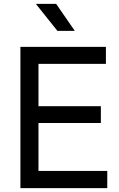

<svg xmlns="http://www.w3.org/2000/svg" viewBox="-20 -968 610 988"><path d="M85 0V-727H525V-639.5H137.5L178 -684V-394.5L137.5 -421.5H499V-335H152L178 -364.5V-41.5L137.5 -88.5H532V0ZM275.5 -809 164.5 -948H269L365 -809Z"/></svg>

Font: Spline Sans
Style: Regular
Weight: 400
Designer: Eben Sorkin, Mirko Velimirovic
Foundry: Sorkin Type
Version: Version 1.001